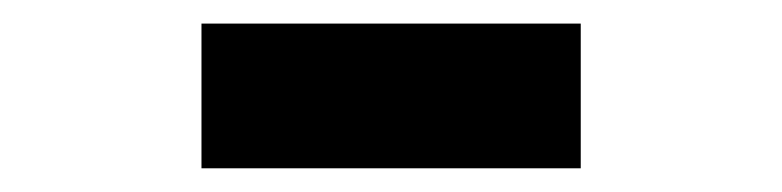

<svg xmlns="http://www.w3.org/2000/svg" viewBox="-20 -415 660 162"><path d="M150 -395.1H470V-273H150Z"/></svg>

Font: Monaspace Xenon Var ExtraLight
Style: Regular
Weight: 200
Designer: Riley Cran and the Lettermatic Team
Version: Version 1.200 (Monaspace Xenon Var)